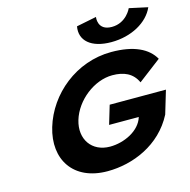

<svg xmlns="http://www.w3.org/2000/svg" viewBox="-153 -1272 1421 1437"><g transform="rotate(-15 557.5 -554.0)"><path d="M971.9 -1123C971.9 -1123 927.8 -1020 814.1 -1020C700.3 -1020 717.8 -1123 717.8 -1123L562.8 -1092C542.8 -985 625.4 -911 781.5 -911C937.6 -911 1068.6 -985 1115.1 -1092ZM1083 -462H647.2L603.8 -317H833.7C803.5 -216 678.5 -158 569.6 -158C429.2 -158 349.6 -272 391.4 -412C434.2 -555 582.3 -670 722.7 -670C811 -670 878.6 -641 913.6 -564L1090.9 -699C1041.8 -786 935.7 -840 760.2 -840C486.5 -840 259.3 -649 188.4 -412C117.8 -176 240.7 15 504.5 15C700.5 15 921.9 -74 1029.4 -283Z"/></g></svg>

Font: Hussar
Style: BdSuprExtOblThree
Weight: 700
Foundry: Cannot Into Space Fonts
Version: Version 2.00